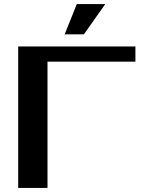

<svg xmlns="http://www.w3.org/2000/svg" viewBox="-20 -930 700 950"><path d="M215 -625V0H70V-700H650V-625ZM501 -910 395 -760H300L360 -910Z"/></svg>

Font: Prosto One
Style: Regular
Weight: 400
Designer: Pavel Emelyanov and Jovanny lemonad
Foundry: Pavel Emelyanov and Jovanny Lemonad
Version: Version 1.001